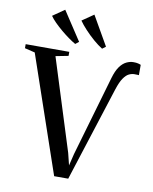

<svg xmlns="http://www.w3.org/2000/svg" viewBox="-120 -1065 918 1149"><g transform="rotate(10 339.0 -491.0)"><path d="M289.5 5.5 46.5 -703.5 -15.5 -718.5V-743H249.5V-718.5L172.5 -703.5L348 -146.5L366 -73.5L383.5 -145.5L525 -632.5Q538 -677.5 556.2 -702.8Q574.5 -728 596 -738.5Q617.5 -749 639 -749Q656.5 -749 667.2 -746.2Q678 -743.5 684 -740.5V-678Q683 -678 677.8 -678.5Q672.5 -679 656 -679Q640.5 -679 623.8 -671Q607 -663 590.8 -639.5Q574.5 -616 559.5 -569.5L375 5.5ZM275.5 -796Q257.5 -806 233.8 -823Q210 -840 186.2 -860Q162.5 -880 142.2 -900.2Q122 -920.5 110.5 -937.5L182 -987L297 -812L276.5 -796ZM439 -796Q414.5 -811 385.2 -836.2Q356 -861.5 330 -889.5Q304 -917.5 288.5 -940L359 -988.5L460.5 -811.5L440 -796Z"/></g></svg>

Font: Merriweather 120pt Medium
Style: Regular
Weight: 500
Version: Version 2.100